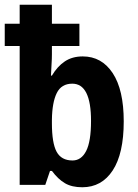

<svg xmlns="http://www.w3.org/2000/svg" viewBox="-21 -780 581 810"><path d="M326 10Q282 10 253 -7Q224 -24 198 -59H190L170 0H62V-586H-1V-680H62V-760H198V-680H314V-586H198V-551Q198 -532 196.5 -509.5Q195 -487 194 -461H198Q221 -500 252.5 -521Q284 -542 328 -542Q408 -542 454.5 -471.5Q501 -401 501 -268Q501 -132 454.5 -61Q408 10 326 10ZM285 -103Q322 -103 342.5 -143Q363 -183 363 -270Q363 -427 284 -427Q238 -427 218.5 -387.5Q199 -348 198 -275V-260Q198 -176 218 -139.5Q238 -103 285 -103Z"/></svg>

Font: Noto Sans Condensed
Style: Bold
Weight: 700
Width: 3
Designer: Monotype Design Team
Foundry: Monotype Imaging Inc.
Version: Version 2.013; ttfautohint (v1.8.4.7-5d5b)